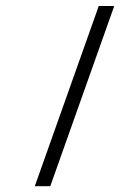

<svg xmlns="http://www.w3.org/2000/svg" viewBox="-20 -622 410 656"><path d="M369.1 -598.1 152.3 12.7 151.9 13.2V14.2H150.9H149.9H102.5H100.6H99.1L99.6 12.7L100.1 10.7L316.9 -600.1L317.4 -600.6V-601.6H318.4H319.3H366.7H368.7H370.1L369.6 -600.1Z"/></svg>

Font: RIT Rachana
Style: Bold
Weight: 700
Designer: Hussain KH
Version: 1.5.2